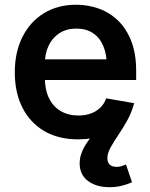

<svg xmlns="http://www.w3.org/2000/svg" viewBox="-20 -568 625 798"><path d="M304.2 11.2Q222.7 11.2 163.8 -23.4Q105 -58.1 73.2 -120.6Q41.5 -183.1 41.5 -267.6Q41.5 -350.6 73 -413.8Q104.5 -477.1 161.9 -512.7Q219.2 -548.3 296.4 -548.3Q347.2 -548.3 392.3 -531.7Q437.5 -515.1 471.9 -481.2Q506.3 -447.3 526.1 -395.8Q545.9 -344.2 545.9 -273.9V-235.4H99.1V-321.3H482.4L423.8 -296.4Q423.8 -342.3 409.4 -376.7Q395 -411.1 366.7 -430.2Q338.4 -449.2 297.4 -449.2Q255.9 -449.2 226.6 -429.9Q197.3 -410.6 181.9 -377.7Q166.5 -344.7 166.5 -304.2V-245.1Q166.5 -194.8 183.8 -159.7Q201.2 -124.5 232.7 -106.2Q264.2 -87.9 306.2 -87.9Q334.5 -87.9 357.4 -96.2Q380.4 -104.5 396.7 -120.4Q413.1 -136.2 421.4 -159.2L537.6 -139.2Q525.4 -94.2 493.2 -60.3Q460.9 -26.4 413.1 -7.6Q365.2 11.2 304.2 11.2ZM435.5 210Q380.4 210 345.7 184.1Q311 158.2 311 110.4Q311 93.3 315.9 76.9Q320.8 60.5 329.3 44.7Q337.9 28.8 349.9 12.7Q361.8 -3.4 375.5 -20.5L537.6 -139.2Q526.9 -99.6 508.3 -66.4Q489.7 -33.2 470.9 -5.6Q452.1 22 439.2 45.7Q426.3 69.3 426.3 89.4Q426.3 106.4 435.8 116Q445.3 125.5 464.8 125.5Q475.6 125.5 485.1 122.6Q494.6 119.6 503.4 115.2L528.8 189.5Q512.2 197.3 487.8 203.6Q463.4 210 435.5 210Z"/></svg>

Font: Inter 17pt SemiBold
Style: Regular
Weight: 600
Version: Version 4.001;git-66647c0bb